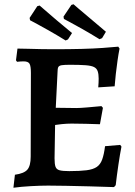

<svg xmlns="http://www.w3.org/2000/svg" viewBox="-20 -871 635 901"><path d="M43 10 50 -51Q93 -57 108.5 -75Q124 -93 124 -136L125 -529Q125 -561 118.5 -572Q112 -583 91 -583Q86 -583 76.5 -582.5Q67 -582 60 -581L55 -588L62 -643Q84 -643 113.5 -642Q143 -641 174.5 -640.5Q206 -640 232 -640Q307 -640 363 -641.5Q419 -643 461.5 -646Q504 -649 535 -652L541 -643Q536 -618 531.5 -586.5Q527 -555 523.5 -524Q520 -493 518 -466L441 -461Q442 -469 442.5 -482Q443 -495 443 -502Q443 -523 438.5 -536.5Q434 -550 421 -556.5Q408 -563 380.5 -565Q353 -567 308 -567Q282 -567 269.5 -565Q257 -563 253.5 -556Q250 -549 250 -532L239 -311L236 -128Q236 -101 240.5 -88.5Q245 -76 259.5 -72Q274 -68 305 -68Q355 -68 386 -72Q417 -76 434 -87.5Q451 -99 459.5 -122.5Q468 -146 473 -185L544 -191L550 -183Q543 -148 535.5 -97Q528 -46 523 -2L515 7Q459 5 400 3.5Q341 2 290 1Q239 0 206 0Q171 0 125 2.5Q79 5 43 10ZM227 -283 235 -365Q242 -365 260.5 -365Q279 -365 300.5 -364.5Q322 -364 338 -364Q355 -364 390 -367Q425 -370 456 -373L463 -365L449 -288Q422 -289 383 -290Q344 -291 316 -291Q294 -291 269.5 -288.5Q245 -286 227 -283ZM447 -687Q405 -713 367 -734.5Q329 -756 304.5 -769Q280 -782 280 -782L278 -793L315 -848L325 -851Q325 -851 347.5 -831.5Q370 -812 405.5 -782.5Q441 -753 477 -722L459 -692ZM288 -681Q246 -707 208 -728.5Q170 -750 145.5 -763Q121 -776 121 -776L119 -787L155 -842L166 -845Q166 -845 188.5 -825.5Q211 -806 246 -776Q281 -746 318 -716L299 -686Z"/></svg>

Font: Alegreya SemiBold
Style: Regular
Weight: 600
Designer: Juan Pablo del Peral
Foundry: Huerta Tipografica
Version: Version 2.009